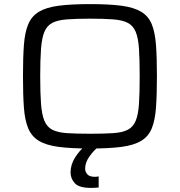

<svg xmlns="http://www.w3.org/2000/svg" viewBox="-20 -716 877 936"><path d="M419 8Q326 8 265.5 0Q205 -8 169.5 -29.5Q134 -51 117.5 -90.5Q101 -130 96.5 -192Q92 -254 92 -344Q92 -434 96.5 -496Q101 -558 117.5 -597.5Q134 -637 169.5 -658.5Q205 -680 265.5 -688Q326 -696 419 -696Q512 -696 572.5 -688Q633 -680 668.5 -658.5Q704 -637 720 -597.5Q736 -558 740.5 -496Q745 -434 745 -344Q745 -254 740.5 -192Q736 -130 720 -90.5Q704 -51 668.5 -29.5Q633 -8 572.5 0Q512 8 419 8ZM419 -64Q488 -64 532.5 -67Q577 -70 603 -83.5Q629 -97 641.5 -127Q654 -157 657.5 -209.5Q661 -262 661 -344Q661 -426 657.5 -478.5Q654 -531 641.5 -561Q629 -591 603 -604.5Q577 -618 532.5 -621.5Q488 -625 419 -625Q351 -625 306 -621.5Q261 -618 235 -604.5Q209 -591 196.5 -561Q184 -531 180 -478.5Q176 -426 176 -344Q176 -262 180 -209.5Q184 -157 196.5 -127Q209 -97 235 -83.5Q261 -70 306 -67Q351 -64 419 -64ZM423 200Q365 200 344.5 177Q324 154 324 125Q324 87 345.5 52.5Q367 18 400 -10L460 0Q438 16 416.5 46Q395 76 395 106Q395 121 405.5 133.5Q416 146 443 146Q446 146 450.5 145.5Q455 145 461 144V198Q452 199 442 199.5Q432 200 423 200Z"/></svg>

Font: Saira Expanded
Style: Regular
Weight: 400
Width: 7
Designer: Hector Gatti with collaboration of the Omnibus-Type team
Foundry: Omnibus-Type
Version: Version 1.100; ttfautohint (v1.8.3)